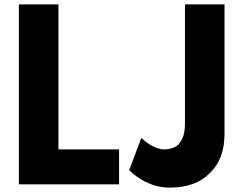

<svg xmlns="http://www.w3.org/2000/svg" viewBox="-20 -832 1108 874"><path d="M67 -812 66 -811V6L67 7H521L522 6V-151L521 -152H246V-811L245 -812ZM823 -812 822 -811V-271C822 -229 814 -200 795 -178V-177L794 -175C776 -159 752 -152 726 -152C684 -152 641 -188 623 -204L568 -57L572 -54C581 -45 649 22 752 22C832 22 891 0 933 -42L940 -49C980 -89 1002 -146 1002 -223V-811L1001 -812Z"/></svg>

Font: Hussar Woodtype
Style: SeBd
Weight: 900
Foundry: Cannot Into Space Fonts
Version: Version 1.07